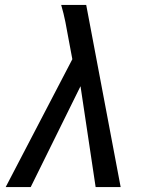

<svg xmlns="http://www.w3.org/2000/svg" viewBox="-20 -755 640 775"><path d="M3 0 272 -516 257 -596Q251 -631 244 -666Q237 -701 227 -735H328L467 0H366L305 -407L104 0Z"/></svg>

Font: Iosevka Medium Extended
Style: Italic
Weight: 500
Width: 7
Italic angle: -9°
Monospace: yes
Designer: Belleve Invis
Foundry: Belleve Invis
Version: Version 32.5.0; ttfautohint (v1.8.4)